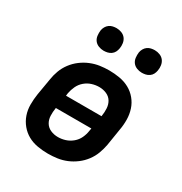

<svg xmlns="http://www.w3.org/2000/svg" viewBox="-174 -865 947 1001"><g transform="rotate(30 300.0 -365.0)"><path d="M256 8Q224 8 192.5 2.5Q161 -3 135 -17.5Q109 -32 89.5 -55.5Q70 -79 60 -108Q50 -137 50 -169Q50 -201 55 -233L72 -333Q76 -360 86 -387Q96 -414 114 -438Q132 -462 156 -480Q180 -498 207 -509Q234 -520 261.5 -524Q289 -528 317 -528Q349 -528 380.5 -522.5Q412 -517 438.5 -502.5Q465 -488 484.5 -464.5Q504 -441 513.5 -412Q523 -383 523.5 -351Q524 -319 518 -287L502 -187Q497 -160 487 -133Q477 -106 459 -82Q441 -58 417 -40Q393 -22 366.5 -11Q340 0 312 4Q284 8 256 8ZM401 -301V-303Q405 -327 403.5 -350Q402 -373 391 -391Q380 -409 359.5 -418Q339 -427 315 -427Q293 -427 271 -420Q249 -413 231 -397.5Q213 -382 203 -360.5Q193 -339 189 -317L187 -301ZM258 -93Q280 -93 302 -100Q324 -107 342.5 -122.5Q361 -138 371 -159.5Q381 -181 384 -203L387 -219H173V-217Q169 -193 170 -170Q171 -147 182 -129Q193 -111 213.5 -102Q234 -93 258 -93ZM469 -602Q453 -602 438 -608Q423 -614 414 -626Q405 -638 403 -654Q401 -670 403 -686Q405 -698 411 -708.5Q417 -719 426.5 -726Q436 -733 447.5 -735.5Q459 -738 470 -738Q486 -738 501 -732Q516 -726 525 -714Q534 -702 536.5 -686Q539 -670 536 -654Q534 -642 528.5 -631.5Q523 -621 513 -614Q503 -607 491.5 -604.5Q480 -602 469 -602ZM239 -602Q223 -602 208 -608Q193 -614 184 -626Q175 -638 173 -654Q171 -670 173 -686Q175 -698 181 -708.5Q187 -719 196.5 -726Q206 -733 217.5 -735.5Q229 -738 240 -738Q256 -738 271 -732Q286 -726 295 -714Q304 -702 306.5 -686Q309 -670 306 -654Q304 -642 298.5 -631.5Q293 -621 283 -614Q273 -607 261.5 -604.5Q250 -602 239 -602Z"/></g></svg>

Font: Iosevka Aile
Style: Bold Italic
Weight: 700
Italic angle: -9°
Designer: Belleve Invis
Foundry: Belleve Invis
Version: Version 28.0.1; ttfautohint (v1.8.4)